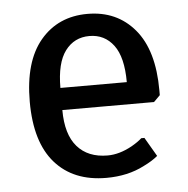

<svg xmlns="http://www.w3.org/2000/svg" viewBox="-43 -553 592 605"><g transform="rotate(-5 252.5 -250.0)"><path d="M270 10Q166 10 108 -56Q50 -122 50 -250Q50 -377 106 -443.5Q162 -510 255 -510Q348 -510 404 -443.5Q460 -377 460 -250V-235L440 -215H150Q150 -138 184 -99Q218 -60 280 -60Q317 -60 357 -82Q378 -94 390 -105H400L435 -45Q417 -30 390 -17Q338 10 270 10ZM150 -285H360Q360 -364 331.5 -402Q303 -440 255 -440Q207 -440 178.5 -402Q150 -364 150 -285Z"/></g></svg>

Font: Scada
Style: Regular
Weight: 400
Designer: Jovanny Lemonad
Foundry: Jovanny Lemonad
Version: Version 4.100;PS 004.100;hotconv 1.0.88;makeotf.lib2.5.64775